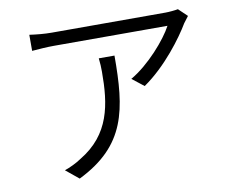

<svg xmlns="http://www.w3.org/2000/svg" viewBox="-81 -825 1162 964"><g transform="rotate(-10 500.0 -343.5)"><path d="M927 -676 883 -718C869 -715 837 -712 819 -712H238C202 -712 161 -716 126 -721V-639C164 -642 202 -645 238 -645H817C783 -580 686 -468 592 -414L652 -367C768 -447 863 -577 902 -643C909 -653 920 -667 927 -676ZM529 -544H449C452 -519 453 -498 453 -475C453 -308 431 -159 271 -63C245 -45 210 -29 184 -20L250 34C502 -90 529 -269 529 -544Z"/></g></svg>

Font: Source Han Sans JP Normal
Style: Regular
Weight: 350
Designer: Ryoko NISHIZUKA 西塚涼子 (kana, bopomofo & ideographs); Paul D. Hunt (Latin, Greek & Cyrillic); Sandoll Communications 산돌커뮤니
Foundry: Adobe
Version: Version 2.002;hotconv 1.0.116;makeotfexe 2.5.65601